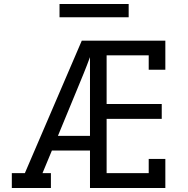

<svg xmlns="http://www.w3.org/2000/svg" viewBox="-20 -938 940 958"><path d="M234 0H39V-74H104L388 -735H805V-590H722V-662H512V-419H787V-345H512V-74H722V-145H805V0H429V-187H239L192 -74H234ZM269 -260H429V-653Q414 -612 397.5 -571.5Q381 -531 364 -490ZM277 -852V-918H622V-852Z"/></svg>

Font: Iosevka Etoile
Style: Regular
Weight: 400
Designer: Belleve Invis
Foundry: Belleve Invis
Version: Version 33.2.4